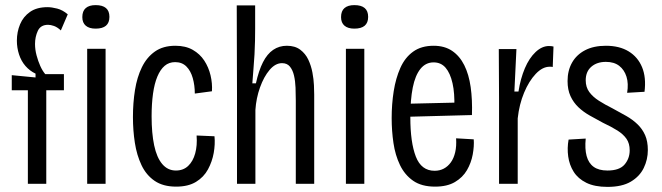

<svg xmlns="http://www.w3.org/2000/svg" viewBox="-20 -719 2588 751"><path d="M89 0V-366H26V-425L119 -416V-431Q96 -442 79.5 -461Q63 -480 54.5 -506Q46 -532 46 -560Q46 -594 58.5 -624Q71 -654 97.5 -672.5Q124 -691 166 -691Q182 -691 203.5 -685.5Q225 -680 245 -663L218 -600Q204 -613 191 -617.5Q178 -622 168 -622Q139 -622 128 -598.5Q117 -575 117 -547Q117 -525 123 -502.5Q129 -480 137.5 -461Q146 -442 157 -429H230V-366H161V0Z M321 0V-528H393V0ZM354 -607Q329 -607 315.5 -618.5Q302 -630 302 -652Q302 -676 315.5 -687.5Q329 -699 354 -699Q381 -699 394.5 -687.5Q408 -676 408 -653Q408 -630 394.5 -618.5Q381 -607 354 -607Z M669 11Q618 11 585 -11.5Q552 -34 533.5 -73Q515 -112 507.5 -160.5Q500 -209 500 -261Q500 -317 508 -367Q516 -417 535 -456Q554 -495 586 -517.5Q618 -540 666 -540Q706 -540 734 -524Q762 -508 779 -482Q796 -456 803.5 -424.5Q811 -393 809 -362L742 -353Q742 -385 734 -413.5Q726 -442 709 -459Q692 -476 665 -476Q641 -476 624 -461.5Q607 -447 595.5 -419.5Q584 -392 578.5 -352.5Q573 -313 573 -264Q573 -198 583 -150.5Q593 -103 614.5 -77.5Q636 -52 668 -52Q697 -52 716 -70Q735 -88 743.5 -119Q752 -150 749 -189L819 -186Q822 -155 816 -121Q810 -87 793.5 -56.5Q777 -26 746.5 -7.5Q716 11 669 11Z M907 0V-353L906 -698H978V-606Q978 -585 977.5 -559.5Q977 -534 975.5 -506.5Q974 -479 971.5 -450.5Q969 -422 967 -393H981Q992 -443 1008.5 -475.5Q1025 -508 1048.5 -524Q1072 -540 1102 -540Q1134 -540 1154.5 -524.5Q1175 -509 1186 -485.5Q1197 -462 1202 -435.5Q1207 -409 1208 -385.5Q1209 -362 1209 -349V0H1137V-325Q1137 -350 1136 -376Q1135 -402 1130 -423.5Q1125 -445 1114 -458.5Q1103 -472 1083 -472Q1057 -472 1034.5 -445.5Q1012 -419 997 -377Q982 -335 979 -289V0Z M1333 0V-528H1405V0ZM1366 -607Q1341 -607 1327.5 -618.5Q1314 -630 1314 -652Q1314 -676 1327.5 -687.5Q1341 -699 1366 -699Q1393 -699 1406.5 -687.5Q1420 -676 1420 -653Q1420 -630 1406.5 -618.5Q1393 -607 1366 -607Z M1682 11Q1629 11 1596 -12Q1563 -35 1544.5 -73.5Q1526 -112 1519 -159.5Q1512 -207 1512 -257Q1512 -312 1520 -362.5Q1528 -413 1546 -453.5Q1564 -494 1596 -517Q1628 -540 1676 -540Q1719 -540 1748.5 -520Q1778 -500 1796 -464Q1814 -428 1821 -378.5Q1828 -329 1826 -269L1564 -262V-313L1777 -318L1757 -299Q1759 -354 1750 -393.5Q1741 -433 1723 -454Q1705 -475 1676 -475Q1645 -475 1624.5 -449.5Q1604 -424 1594.5 -376.5Q1585 -329 1585 -260Q1585 -162 1606.5 -106.5Q1628 -51 1680 -51Q1700 -51 1716 -59.5Q1732 -68 1743.5 -84Q1755 -100 1760.5 -123.5Q1766 -147 1764 -178L1833 -174Q1835 -147 1829 -114.5Q1823 -82 1806.5 -53.5Q1790 -25 1759.5 -7Q1729 11 1682 11Z M1932 0V-335L1931 -527H2000L1992 -361H2008Q2016 -412 2033 -452Q2050 -492 2075 -515.5Q2100 -539 2127 -539Q2132 -539 2136.5 -538.5Q2141 -538 2145 -537L2142 -457Q2139 -458 2135.5 -458Q2132 -458 2130 -458Q2102 -458 2075.5 -430Q2049 -402 2030 -356.5Q2011 -311 2005 -256V0Z M2356 12Q2306 12 2273.5 -4Q2241 -20 2224 -47Q2207 -74 2202.5 -107Q2198 -140 2204 -173L2271 -177Q2267 -137 2274.5 -109Q2282 -81 2302 -66.5Q2322 -52 2356 -52Q2403 -52 2423 -75.5Q2443 -99 2443 -131Q2443 -158 2430.5 -176Q2418 -194 2395 -208.5Q2372 -223 2338 -239Q2312 -253 2287 -267Q2262 -281 2242.5 -299.5Q2223 -318 2211.5 -343Q2200 -368 2200 -402Q2200 -443 2217.5 -474Q2235 -505 2268.5 -522.5Q2302 -540 2350 -540Q2403 -540 2439 -518Q2475 -496 2491.5 -456Q2508 -416 2501 -360L2433 -356Q2439 -392 2430.5 -419Q2422 -446 2402 -461.5Q2382 -477 2350 -477Q2315 -477 2293 -458Q2271 -439 2271 -405Q2271 -378 2285 -359Q2299 -340 2322.5 -325Q2346 -310 2376 -295Q2404 -280 2429.5 -265.5Q2455 -251 2474 -232.5Q2493 -214 2503.5 -190Q2514 -166 2514 -132Q2514 -95 2498 -62Q2482 -29 2447.5 -8.5Q2413 12 2356 12Z"/></svg>

Font: Bricolage Grotesque Condensed Light
Style: Regular
Weight: 300
Width: 3
Designer: Mathieu Triay
Foundry: Atelier Triay
Version: Version 1.000;gftools[0.9.30]